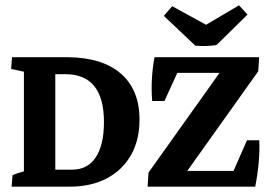

<svg xmlns="http://www.w3.org/2000/svg" viewBox="-20 -697 1008 717"><path d="M23.4 0 26.9 -43Q43.5 -50.3 69.3 -57.1V-429.2L21.5 -439.5L24.9 -483.4H232.4Q361.8 -482.4 431.4 -422.1Q501 -361.8 501 -250Q501 -173.8 469 -117.7Q437 -61.5 378.7 -30.8Q320.3 0 240.2 0ZM224.1 -419.9H186.5V-63.5H250Q307.1 -63.5 337.6 -109.6Q368.2 -155.8 368.2 -241.2Q368.2 -419.9 224.1 -419.9ZM531.2 0 534.7 -52.7 799.8 -424.8H642.1L594.2 -319.8H548.3Q544.9 -361.8 547.4 -404.1Q549.8 -446.3 557.1 -483.4H947.8L944.3 -430.7L679.2 -58.6H852.1L902.3 -173.3H948.2Q950.2 -134.3 946 -89.4Q941.9 -44.4 933.1 0H932.6ZM709.5 -526.4 591.8 -637.7 623 -673.8 749.5 -604.5 872.6 -677.2 904.3 -642.6 788.6 -528.8Q751.5 -522.9 709.5 -526.4Z"/></svg>

Font: Markazi Text
Style: Bold
Weight: 700
Designer: Borna Izadpanah (Arabic designer), Fiona Ross (Arabic design director) and Florian Runge (Latin designer)
Foundry: Borna Izadpanah and Florian Runge
Version: Version 1.001; ttfautohint (v1.8.3)